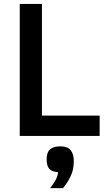

<svg xmlns="http://www.w3.org/2000/svg" viewBox="-20 -696 547 983"><path d="M81.1 0V-675.8H194.8V-104H490.2V0ZM236.8 267.1Q254.9 244.1 265.4 224.4Q275.9 204.6 276.9 185.1Q246.6 184.1 232.7 168.7Q218.8 153.3 218.8 120.1Q218.8 104.5 222.2 92Q225.6 79.6 233.9 71Q242.2 62.5 255.6 57.9Q269 53.2 289.1 53.2Q325.7 53.2 341.8 73Q357.9 92.8 357.9 128.9Q357.9 172.4 342 205.6Q326.2 238.8 302.7 267.1Z"/></svg>

Font: Clear Sans Medium
Style: Regular
Weight: 500
Foundry: Intel Corporation
Version: Version 1.00